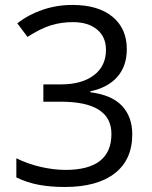

<svg xmlns="http://www.w3.org/2000/svg" viewBox="-20 -744 612 774"><path d="M491.2 -545.9Q491.2 -477.5 452.9 -434.1Q414.6 -390.6 344.2 -376V-372.1Q430.2 -361.3 471.7 -317.4Q513.2 -273.4 513.2 -202.1Q513.2 -100.1 442.4 -45.2Q371.6 9.8 241.2 9.8Q184.6 9.8 137.5 1.2Q90.3 -7.3 45.9 -28.8V-106Q92.3 -83 144.8 -71Q197.3 -59.1 244.1 -59.1Q429.2 -59.1 429.2 -204.1Q429.2 -334 225.1 -334H154.8V-403.8H226.1Q309.6 -403.8 358.4 -440.7Q407.2 -477.5 407.2 -543Q407.2 -595.2 371.3 -625Q335.4 -654.8 273.9 -654.8Q227.1 -654.8 185.5 -642.1Q144 -629.4 90.8 -595.2L49.8 -649.9Q93.8 -684.6 151.1 -704.3Q208.5 -724.1 272 -724.1Q376 -724.1 433.6 -676.5Q491.2 -628.9 491.2 -545.9Z"/></svg>

Font: f0_46866 
Style: Regular
Weight: 400
Foundry: Ascender Corporation
Version: Version 1.10